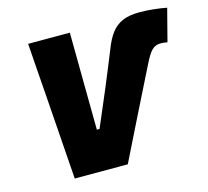

<svg xmlns="http://www.w3.org/2000/svg" viewBox="-104 -843 1045 963"><g transform="rotate(-15 419.0 -361.0)"><path d="M169 0Q165 -53.5 160.8 -114Q156.5 -174.5 153 -224.5L137 -450Q132.5 -507.5 127.5 -578.5Q122.5 -649.5 118 -713H334.5Q335 -650.5 335.8 -580Q336.5 -509.5 337 -446.5L339.5 -208H353.5L432.5 -393.5Q450 -435.5 469.2 -482.2Q488.5 -529 509 -580Q527.5 -629 551 -660.2Q574.5 -691.5 609.5 -706.5Q644.5 -721.5 697.5 -721.5Q735 -721.5 773.8 -717.2Q812.5 -713 838.5 -707.5L795 -539.5Q773.5 -543.5 760.5 -543.5Q731.5 -543.5 713 -523.8Q694.5 -504 672.5 -458.5Q640.5 -395 606.5 -326.5Q572.5 -258 544.5 -202Q521.5 -156 495.5 -103.2Q469.5 -50.5 444.5 0Z"/></g></svg>

Font: Commissioner ExtraBold
Style: Italic
Weight: 800
Italic angle: -12°
Designer: Kostas Bartsokas
Foundry: Kostas Bartsokas
Version: Version 1.000; ttfautohint (v1.8.3)